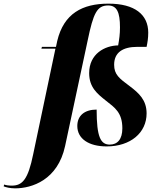

<svg xmlns="http://www.w3.org/2000/svg" viewBox="-165 -793 861 1053"><path d="M-82 240C10 240 152 194 192 8L316 -572C347 -721 367 -763 428 -763C476 -763 493 -726 493 -643C493 -605 489 -578 483 -544C410 -543 324 -498 324 -392C324 -314 368 -279 417 -240C464 -203 506 -176 506 -89C506 -29 479 0 437 0C387 0 365 -41 365 -192C300 -192 259 -160 259 -102C259 -32 322 10 420 10C551 10 639 -65 639 -171C639 -245 596 -283 547 -320C489 -363 461 -384 461 -438C461 -505 508 -536 588 -536H639C644 -561 648 -583 648 -614C648 -713 574 -773 430 -773C287 -773 185 -719 149 -569L142 -536H65L62 -526H139L17 53C-11 191 -42 225 -100 225C-118 225 -132 223 -142 219L-145 229C-133 234 -110 240 -82 240Z"/></svg>

Font: Noto Serif Display SemiCondensed ExtraBold
Style: Italic
Weight: 800
Width: 4
Italic angle: -12°
Designer: Monotype Design Team
Foundry: Monotype Imaging Inc.
Version: Version 2.009